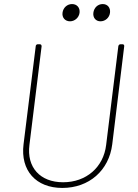

<svg xmlns="http://www.w3.org/2000/svg" viewBox="-20 -918 680 946"><path d="M325 -813C348 -813 369 -831 372 -855C375 -880 359 -898 335 -898C311 -898 291 -880 288 -855C285 -831 301 -813 325 -813ZM475 -813C499 -813 519 -831 522 -855C525 -880 510 -898 486 -898C462 -898 443 -880 440 -855C437 -831 452 -813 475 -813ZM287 8C419 8 517 -78 533 -207L592 -690C593 -696 589 -700 584 -700H574C568 -700 564 -696 563 -690L503 -204C490 -94 405 -20 291 -20C177 -20 111 -94 125 -204L185 -690C185 -696 182 -700 176 -700H166C161 -700 156 -696 156 -690L96 -207C80 -78 157 8 287 8Z"/></svg>

Font: Barlow Thin
Style: Italic
Weight: 250
Italic angle: -7°
Designer: Jeremy Tribby
Foundry: Tribby Type
Version: Version 1.422;hotconv 1.0.109;makeotfexe 2.5.65596